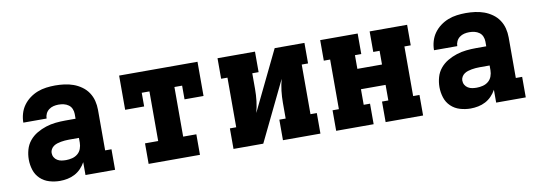

<svg xmlns="http://www.w3.org/2000/svg" viewBox="-48 -817 3096 1105"><g transform="rotate(-10 1500.0 -265.0)"><path d="M231 8Q200 8 169.5 -1Q139 -10 116.5 -31.5Q94 -53 84.5 -83Q75 -113 75 -144Q75 -173 83 -201.5Q91 -230 109.5 -252.5Q128 -275 153.5 -290Q179 -305 207 -314Q235 -323 264 -326Q293 -329 322 -329H381V-357Q381 -372 375 -386.5Q369 -401 356.5 -410Q344 -419 329 -422.5Q314 -426 298 -426Q283 -426 268.5 -422.5Q254 -419 242 -410Q230 -401 223.5 -387.5Q217 -374 217 -359H81Q81 -385 88.5 -411Q96 -437 111.5 -458.5Q127 -480 148.5 -496Q170 -512 194.5 -521.5Q219 -531 245.5 -534.5Q272 -538 298 -538Q325 -538 352 -534.5Q379 -531 404 -522Q429 -513 451.5 -497Q474 -481 489 -458.5Q504 -436 510.5 -410Q517 -384 517 -357V-120H554V0H381V-75Q370 -55 354 -38.5Q338 -22 318 -11.5Q298 -1 275.5 3.5Q253 8 231 8ZM286 -104Q304 -104 322 -108.5Q340 -113 354 -124.5Q368 -136 374.5 -153.5Q381 -171 381 -189V-217H322Q310 -217 298.5 -216Q287 -215 275.5 -213Q264 -211 253 -207.5Q242 -204 232.5 -197.5Q223 -191 217 -180.5Q211 -170 211 -159Q211 -145 217.5 -133.5Q224 -122 235.5 -115Q247 -108 260 -106Q273 -104 286 -104Z M750 0V-120H827V-410H782V-330H671V-530H1129V-330H1018V-410H973V-120H1050V0Z M1246 0V-120H1283V-410H1246V-530H1465V-410H1428V-318Q1428 -283 1424 -248.5Q1420 -214 1411 -181L1580 -530H1754V-410H1717V-120H1754V0H1535V-120H1572V-212Q1572 -247 1576 -281.5Q1580 -316 1589 -349L1420 0Z M1846 0V-120H1883V-410H1846V-530H2065V-410H2028V-330H2172V-410H2135V-530H2354V-410H2317V-120H2354V0H2135V-120H2172V-211H2028V-120H2065V0Z M2631 8Q2600 8 2569.5 -1Q2539 -10 2516.5 -31.5Q2494 -53 2484.5 -83Q2475 -113 2475 -144Q2475 -173 2483 -201.5Q2491 -230 2509.5 -252.5Q2528 -275 2553.5 -290Q2579 -305 2607 -314Q2635 -323 2664 -326Q2693 -329 2722 -329H2781V-357Q2781 -372 2775 -386.5Q2769 -401 2756.5 -410Q2744 -419 2729 -422.5Q2714 -426 2698 -426Q2683 -426 2668.5 -422.5Q2654 -419 2642 -410Q2630 -401 2623.5 -387.5Q2617 -374 2617 -359H2481Q2481 -385 2488.5 -411Q2496 -437 2511.5 -458.5Q2527 -480 2548.5 -496Q2570 -512 2594.5 -521.5Q2619 -531 2645.5 -534.5Q2672 -538 2698 -538Q2725 -538 2752 -534.5Q2779 -531 2804 -522Q2829 -513 2851.5 -497Q2874 -481 2889 -458.5Q2904 -436 2910.5 -410Q2917 -384 2917 -357V-120H2954V0H2781V-75Q2770 -55 2754 -38.5Q2738 -22 2718 -11.5Q2698 -1 2675.5 3.5Q2653 8 2631 8ZM2686 -104Q2704 -104 2722 -108.5Q2740 -113 2754 -124.5Q2768 -136 2774.5 -153.5Q2781 -171 2781 -189V-217H2722Q2710 -217 2698.5 -216Q2687 -215 2675.5 -213Q2664 -211 2653 -207.5Q2642 -204 2632.5 -197.5Q2623 -191 2617 -180.5Q2611 -170 2611 -159Q2611 -145 2617.5 -133.5Q2624 -122 2635.5 -115Q2647 -108 2660 -106Q2673 -104 2686 -104Z"/></g></svg>

Font: Iosevka Slab Heavy Extended
Style: Regular
Weight: 900
Width: 7
Monospace: yes
Designer: Belleve Invis
Foundry: Belleve Invis
Version: Version 11.1.0; ttfautohint (v1.8.3)